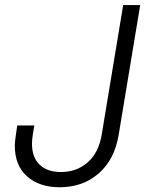

<svg xmlns="http://www.w3.org/2000/svg" viewBox="-20 -748 598 777"><path d="M221.7 9.8Q139.2 9.8 89.6 -34.2Q40 -78.1 40 -158.2Q40 -165.5 40.8 -174.3Q41.5 -183.1 43.7 -198.5Q45.9 -213.9 49.8 -240.2H118.7Q114.7 -215.3 112.5 -201.2Q110.4 -187 109.9 -179.7Q109.4 -172.4 109.4 -166.5Q109.4 -111.3 140.4 -81.5Q171.4 -51.8 226.6 -51.8Q290 -51.8 334.7 -90.8Q379.4 -129.9 391.6 -203.1L478.5 -727.5H547.4L460.4 -203.1Q443.8 -102.5 379.6 -46.4Q315.4 9.8 221.7 9.8Z"/></svg>

Font: Inter 18pt Light
Style: Italic
Weight: 300
Italic angle: -9.3988°
Designer: Rasmus Andersson
Foundry: rsms
Version: Version 4.001;git-66647c0bb